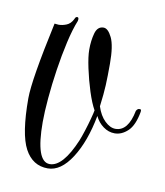

<svg xmlns="http://www.w3.org/2000/svg" viewBox="-53 -416 396 462"><g transform="rotate(10 145.0 -184.5)"><path d="M93 1Q56 1 37 -34.5Q18 -70 18 -157Q18 -202 49 -345Q51 -345 53.5 -344.5Q56 -344 59 -344Q68 -344 78 -348Q88 -352 94 -364Q96 -370 100 -370Q105 -370 103 -361Q94 -339 86.5 -306Q79 -273 73.5 -236.5Q68 -200 65 -165.5Q62 -131 62 -107Q62 -10 96 -10Q128 -10 157 -79Q161 -89 166 -104.5Q171 -120 175 -135Q179 -150 180 -156Q171 -172 162.5 -198.5Q154 -225 148 -253Q142 -281 142 -298Q142 -320 147 -338Q152 -356 167 -356Q178 -356 187.5 -336.5Q197 -317 197 -273Q197 -242 196 -220.5Q195 -199 191 -168Q198 -146 211 -133.5Q224 -121 237 -121Q268 -121 278 -172Q281 -178 286 -178Q290 -178 290 -176Q290 -174 290 -172Q284 -138 269 -124Q254 -110 237 -110Q222 -110 209 -119.5Q196 -129 189 -144Q177 -80 151 -39.5Q125 1 93 1Z"/></g></svg>

Font: Updock
Style: Regular
Weight: 400
Designer: Robert E. Leuschke
Foundry: Robert E. Leuschke
Version: Version 1.010; ttfautohint (v1.8.4.7-5d5b)